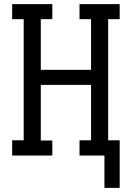

<svg xmlns="http://www.w3.org/2000/svg" viewBox="-20 -755 640 932"><path d="M487 157V0H366V-74H422V-343H178V-73H234V0H39V-74H95V-662H39V-735H234V-662H178V-416H422V-662H366V-735H561V-662H505V-74H561V157Z"/></svg>

Font: Iosevka HT Extended
Style: Regular
Weight: 400
Width: 7
Monospace: yes
Designer: Belleve Invis
Foundry: Belleve Invis
Version: Version 32.3.0; ttfautohint (v1.8.4)